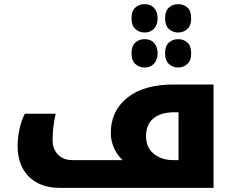

<svg xmlns="http://www.w3.org/2000/svg" viewBox="-20 -907 1136 927"><path d="M268 0Q174 0 119.5 -54Q65 -108 65 -204Q65 -243 74.5 -285.5Q84 -328 100 -358H249Q234 -295 234 -231Q234 -187 260 -160.5Q286 -134 328 -134H572Q546 -158 530.5 -192Q515 -226 515 -266Q515 -371 594.5 -435Q674 -499 818 -499H1011V0ZM842 -134V-365H821Q757 -365 721 -335.5Q685 -306 685 -249Q685 -195 722.5 -164.5Q760 -134 816 -134ZM678 -750Q653 -750 634 -766.5Q615 -783 615 -819Q615 -854 633.5 -870.5Q652 -887 678 -887Q708 -887 724.5 -868Q741 -849 741 -819Q741 -788 724 -769Q707 -750 678 -750ZM840 -750Q814 -750 795.5 -767Q777 -784 777 -819Q777 -854 795.5 -870.5Q814 -887 840 -887Q866 -887 884.5 -871Q903 -855 903 -819Q903 -783 884 -766.5Q865 -750 840 -750ZM678 -581Q653 -581 634 -597.5Q615 -614 615 -650Q615 -685 633.5 -701.5Q652 -718 678 -718Q708 -718 724.5 -699Q741 -680 741 -650Q741 -619 724 -600Q707 -581 678 -581ZM840 -581Q814 -581 795.5 -598Q777 -615 777 -650Q777 -685 795.5 -701.5Q814 -718 840 -718Q866 -718 884.5 -702Q903 -686 903 -650Q903 -614 884 -597.5Q865 -581 840 -581Z"/></svg>

Font: Noto Kufi Arabic ExtraBold
Style: Regular
Weight: 800
Designer: Monotype Design Team, David Williams, Khaled Hosny
Foundry: Google LLC
Version: Version 2.109; ttfautohint (v1.8.4.7-5d5b)